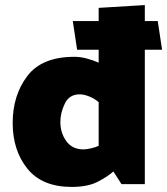

<svg xmlns="http://www.w3.org/2000/svg" viewBox="-20 -726 659 757"><path d="M218 -245Q218 -202 241.5 -169.5Q265 -137 309 -137Q320 -137 338 -141Q356 -145 369 -151V-323Q355 -336 333.5 -345Q312 -354 294 -354Q253 -354 235.5 -317.5Q218 -281 218 -245ZM267 -643H369V-695L551 -706V-643H602L619 -530H551V0H459L427 -50Q405 -30 365.5 -9.5Q326 11 263 11Q146 11 88 -61Q30 -133 30 -241Q30 -350 87.5 -426Q145 -502 273 -502Q297 -502 321.5 -495.5Q346 -489 369 -479V-530H284Z"/></svg>

Font: Palanquin Dark
Style: Bold
Weight: 700
Designer: Pria Ravichandran
Version: Version 1.000